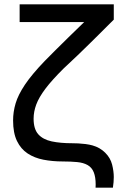

<svg xmlns="http://www.w3.org/2000/svg" viewBox="-20 -740 552 880"><path d="M418 120Q418.5 112.5 418.5 105.5Q418.5 72 409.8 49.8Q401 27.5 381.5 16.5Q362 5.5 333.2 2.8Q304.5 0 267 0Q220.5 0 179.2 -8Q138 -16 106.8 -36.5Q75.5 -57 57.8 -93.8Q40 -130.5 40 -188Q40 -227 51.5 -266Q63 -305 94.2 -351.8Q125.5 -398.5 185 -460.5Q206 -482 234 -509.8Q262 -537.5 295.2 -570.2Q328.5 -603 366 -639H70V-720H501.5V-650Q484.5 -633.5 467.5 -616.2Q450.5 -599 431 -579.8Q411.5 -560.5 388.5 -537.8Q365.5 -515 336.8 -487.5Q308 -460 271.5 -426Q218.5 -373.5 188.5 -333.8Q158.5 -294 146.2 -261Q134 -228 134 -196Q134 -148.5 155.5 -124.5Q177 -100.5 216.8 -92Q256.5 -83.5 311.5 -83.5Q322.5 -83.5 338.5 -82.8Q354.5 -82 372 -79.8Q389.5 -77.5 404 -73.5Q438 -64 462 -40.2Q486 -16.5 493.8 14.2Q501.5 45 501.5 71.5Q501.5 94 497.5 120Z"/></svg>

Font: Cns Manrope Med
Style: Regular
Weight: 500
Designer: Mikhail Sharanda
Foundry: Mikhail Sharanda
Version: Version 4.504